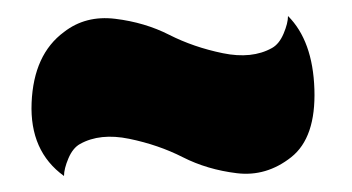

<svg xmlns="http://www.w3.org/2000/svg" viewBox="-20 -360 440 240"><path d="M340 -340Q371 -309 373 -248.5Q375 -188 344 -163.5Q313 -139 276 -143.5Q239 -148 208.5 -163.5Q178 -179 141.5 -186.5Q105 -194 80 -180Q71 -175 65.5 -162Q60 -149 60 -140Q17 -171 19.5 -231.5Q22 -292 60 -320Q87 -341 124 -336.5Q161 -332 191.5 -316.5Q222 -301 258.5 -293.5Q295 -286 320 -300Q329 -305 334.5 -318Q340 -331 340 -340Z"/></svg>

Font: SOV_ThonBuri
Style: Book
Weight: 400
Version: Version 1.00